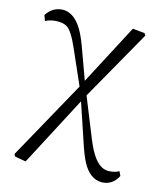

<svg xmlns="http://www.w3.org/2000/svg" viewBox="-110 -605 759 893"><g transform="rotate(15 270.0 -158.5)"><path d="M530.3 133.8 540 154.3Q514.6 204.1 462.9 205.1Q406.2 205.1 369.1 135.7Q352.5 103.5 335 49.8L273.4 -133.8L96.7 203.1L43 193.4L38.1 182.6L249 -198.2L177.7 -360.4Q143.6 -439.5 117.2 -455.1Q100.6 -464.8 72.3 -464.8Q41 -464.8 14.6 -451.2L4.9 -477.5Q34.2 -522.5 83 -523.4Q145.5 -523.4 188.5 -434.6Q198.2 -414.1 208 -388.7L265.6 -230.5L418.9 -522.5L476.6 -516.6L483.4 -506.8L291 -167L368.2 24.4Q411.1 130.9 460.9 143.6Q470.7 146.5 480.5 146.5Q509.8 145.5 530.3 133.8Z"/></g></svg>

Font: GenYoMin JP Light
Style: Regular
Weight: 300
Version: Version 1.001;PS 1;hotconv 16.6.51;makeotf.lib2.5.65220 DEVE